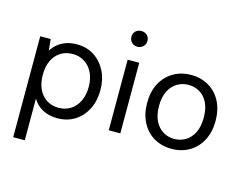

<svg xmlns="http://www.w3.org/2000/svg" viewBox="-123 -928 1705 1345"><g transform="rotate(15 730.0 -255.5)"><path d="M70 220V-512H146L154 -430Q170 -456 194.5 -477Q219 -498 254 -511Q289 -524 334 -524Q406 -524 460 -489Q514 -454 544.5 -393.5Q575 -333 575 -255Q575 -178 544.5 -117.5Q514 -57 459.5 -22.5Q405 12 333 12Q272 12 225.5 -13Q179 -38 154 -83V220ZM323 -61Q372 -61 409.5 -85Q447 -109 468.5 -153Q490 -197 490 -256Q490 -316 468.5 -359.5Q447 -403 409.5 -427Q372 -451 323 -451Q273 -451 235.5 -427Q198 -403 177.5 -359.5Q157 -316 157 -256Q157 -197 177.5 -153Q198 -109 235.5 -85Q273 -61 323 -61Z M704 0V-512H788V0ZM746 -617Q721 -617 704.5 -633.5Q688 -650 688 -675Q688 -700 704.5 -715.5Q721 -731 746 -731Q770 -731 787 -715.5Q804 -700 804 -675Q804 -650 787 -633.5Q770 -617 746 -617Z M1161 12Q1089 12 1033 -21Q977 -54 945.5 -114.5Q914 -175 914 -256Q914 -338 946 -398Q978 -458 1034.5 -491Q1091 -524 1163 -524Q1235 -524 1291 -491Q1347 -458 1378.5 -398Q1410 -338 1410 -256Q1410 -175 1378 -114.5Q1346 -54 1289.5 -21Q1233 12 1161 12ZM1161 -60Q1206 -60 1243 -82Q1280 -104 1302 -148Q1324 -192 1324 -256Q1324 -322 1302.5 -365.5Q1281 -409 1244 -430.5Q1207 -452 1163 -452Q1119 -452 1082 -430.5Q1045 -409 1022.5 -365.5Q1000 -322 1000 -256Q1000 -191 1022 -147.5Q1044 -104 1080.5 -82Q1117 -60 1161 -60Z"/></g></svg>

Font: DM Sans 12pt
Style: Regular
Weight: 400
Version: Version 4.004;gftools[0.9.30]